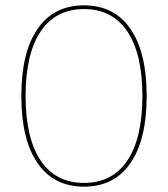

<svg xmlns="http://www.w3.org/2000/svg" viewBox="-20 -690 630 720"><path d="M60 -330Q60 -494 121 -582Q182 -670 295 -670Q408 -670 469 -582Q530 -494 530 -330Q530 -166 469 -78Q408 10 295 10Q182 10 121 -78Q60 -166 60 -330ZM514 -330Q514 -488 457.5 -572Q401 -656 295 -656Q189 -656 132.5 -572Q76 -488 76 -330Q76 -172 132.5 -88Q189 -4 295 -4Q401 -4 457.5 -88Q514 -172 514 -330Z"/></svg>

Font: Work Sans Hairline
Style: Regular
Weight: 400
Designer: Wei Huang
Foundry: Wei Huang
Version: Version 1.032